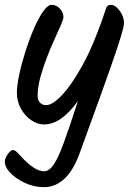

<svg xmlns="http://www.w3.org/2000/svg" viewBox="-39 -511 534 796"><path d="M142 265Q104 265 67 248.5Q30 232 5.5 207.5Q-19 183 -19 159Q-19 146 -7 128.5Q5 111 15 111Q21 111 27.5 116.5Q34 122 44 133Q103 199 143 199Q164 199 182.5 173Q201 147 224.5 83.5Q248 20 284 -92Q214 5 144 5Q116 5 90 -13Q64 -31 47.5 -61Q31 -91 31 -126Q31 -155 40.5 -200.5Q50 -246 66 -296.5Q82 -347 101 -391Q120 -435 139.5 -463Q159 -491 175 -491Q195 -491 209.5 -475Q224 -459 224 -441Q224 -431 213 -406Q202 -381 186 -346Q170 -311 154.5 -270.5Q139 -230 128 -189.5Q117 -149 117 -112Q117 -96 127 -85.5Q137 -75 151 -75Q175 -75 206 -104.5Q237 -134 269 -183.5Q301 -233 329 -291Q346 -328 364.5 -375Q383 -422 402 -480Q407 -491 422 -491Q433 -491 445 -480Q457 -469 466 -452Q475 -435 475 -415Q475 -402 462 -359Q449 -316 427.5 -254.5Q406 -193 381.5 -124.5Q357 -56 333 9Q309 74 292 122Q241 265 142 265Z"/></svg>

Font: Solitreo
Style: Regular
Weight: 400
Designer: Nathan Gross, Bryan Kirschen, Binghamton University
Foundry: Eli Heuer
Version: Version 1.100; ttfautohint (v1.8.4.7-5d5b)